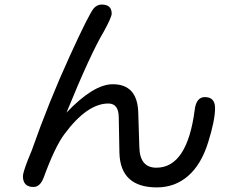

<svg xmlns="http://www.w3.org/2000/svg" viewBox="-20 -773 1040 847"><path d="M506.8 -97.7 503.9 -256.8Q502.9 -316.4 458 -316.4Q364.3 -316.4 263.7 -180.7Q221.7 -124 172.9 9.8Q157.2 51.8 127.9 51.8Q81.1 51.8 81.1 3.9Q81.1 -10.7 102.5 -66.4L120.1 -109.4Q196.3 -326.2 288.1 -526.4Q373 -712.9 394.5 -737.3Q409.2 -752.9 428.7 -752.9Q472.7 -752.9 472.7 -712.9Q472.7 -697.3 438.5 -634.8Q378.9 -535.2 273.4 -276.4Q392.6 -401.4 477.5 -401.4Q585 -401.4 589.8 -279.3L594.7 -124Q596.7 -33.2 669.9 -33.2Q805.7 -33.2 838.9 -288.1Q845.7 -344.7 883.8 -344.7Q928.7 -344.7 928.7 -295.9Q928.7 -242.2 898.4 -145.5Q868.2 -47.9 810.1 2.9Q752 53.7 671.9 53.7Q511.7 53.7 506.8 -97.7Z"/></svg>

Font: jf-openhuninn-2.1
Style: Regular
Weight: 400
Designer: [Kosugi Maru]
Designed by MOTOYA      

[Varela Round]
Joe Prince (Latin component); Avraham Cornfeld (Hebrew component)
Foundry: justfont Co., Ltd.
Version: 2.1